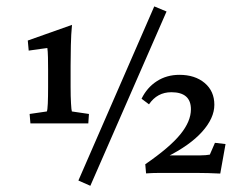

<svg xmlns="http://www.w3.org/2000/svg" viewBox="-20 -544 754 604"><path d="M202.1 -271Q202.1 -239.7 203.4 -218.5Q204.6 -197.3 206.1 -193.4L259.8 -185.5L257.8 -155.8H75.7L73.2 -185.5L127.4 -193.4Q129.4 -197.3 130.4 -218.5Q131.3 -239.7 131.3 -270V-325.7Q131.3 -342.3 130.9 -363.3Q130.4 -384.3 128.9 -393.1L70.3 -384.8L67.4 -416.5L206.5 -465.8Q203.6 -436.5 202.9 -400.9Q202.1 -365.2 202.1 -337.4ZM226.6 23.9 465.3 -523.9 503.9 -507.8 264.2 40.5ZM437 -27.3Q513.7 -80.1 547.1 -121.1Q580.6 -162.1 580.6 -200.2Q580.6 -253.9 519 -253.9Q474.6 -253.9 448.7 -215.8L425.3 -233.4Q442.4 -268.6 473.4 -288.6Q504.4 -308.6 544.4 -308.6Q593.3 -308.6 623.8 -283Q654.3 -257.3 654.3 -214.4Q654.3 -172.4 615.7 -129.4Q577.1 -86.4 503.4 -49.8V-55.2H610.4Q621.1 -55.2 627 -55.9Q632.8 -56.6 640.1 -57.6L656.2 -94.7L689.5 -90.8L672.9 2Q657.7 1 634.8 0.5Q611.8 0 599.1 0H481Q459.5 0 439.5 1.5Z"/></svg>

Font: Lateef
Style: Regular
Weight: 400
Designer: SIL International
Foundry: SIL International
Version: Version 4.200